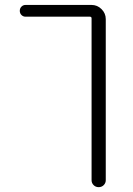

<svg xmlns="http://www.w3.org/2000/svg" viewBox="-20 -565 540 781"><path d="M352.5 -544.9Q376 -544.9 393.1 -527.8Q410.2 -510.7 410.2 -487.3V168Q410.2 179.7 401.9 188Q393.6 196.3 381.3 196.3Q369.1 196.3 360.8 188Q352.5 179.7 352.5 168V-490.2Q352.5 -497.1 345.7 -497.1H84Q74.2 -497.1 67.4 -503.9Q60.5 -510.7 60.5 -521Q60.5 -531.2 67.4 -538.1Q74.2 -544.9 84 -544.9Z"/></svg>

Font: Rounded-X Mgen+ 2m light
Style: Regular
Weight: 200
Designer: [Source Han Sans]
Ryoko NISHIZUKA  (kana & ideographs); Paul D. Hunt (Latin, Greek & Cyrillic); Wenlong ZHANG  (bopomofo
Version: Version 1.059.20150602